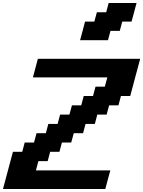

<svg xmlns="http://www.w3.org/2000/svg" viewBox="-20 -1270 962 1290"><path d="M0 0H687.5Q692.9 -21 704.1 -62.5Q715.3 -104 721.2 -125H221.2L237.8 -187.5H300.3L316.9 -250H379.4L396 -312.5H458.5L475.6 -375H538.1L554.7 -437.5H617.2L633.8 -500H696.3L713.4 -562.5H775.9L792.5 -625H855Q866.2 -667 888.4 -750.2Q910.6 -833.5 921.9 -875H234.4Q229 -854 217.8 -812.5Q206.5 -771 201.2 -750H701.2L684.1 -687.5H621.6L605 -625H542.5L525.9 -562.5H463.4L446.3 -500H383.8L367.2 -437.5H304.7L288.1 -375H225.6L208.5 -312.5H146L129.4 -250H66.9Q55.7 -208 33.4 -125Q11.2 -42 0 0ZM518.1 -1000H705.6L722.2 -1062.5H784.7L801.3 -1125H863.8Q869.6 -1146 880.9 -1187.5Q892.1 -1229 897.5 -1250H710L693.4 -1187.5H630.9L613.8 -1125H551.3Q545.9 -1104 534.9 -1062.3Q523.9 -1020.5 518.1 -1000Z"/></svg>

Font: Faithful 32x
Style: SemiboldOblique
Weight: 400
Foundry: Faithful Resource Pack
Version: Version 1.0; January 27, 2023